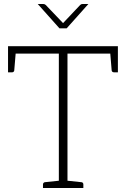

<svg xmlns="http://www.w3.org/2000/svg" viewBox="-20 -936 627 956"><path d="M273 0V-669H20V-706H567V-669H316V0ZM194 0V-18Q194 -23 197.5 -26Q201 -29 205 -29L281 -37L286 0ZM303 0 308 -37 384 -29Q389 -29 392 -26Q395 -23 395 -18V0ZM528 -682 567 -669V-576H547Q542 -576 539 -579Q536 -582 536 -586ZM59 -682 51 -586Q51 -582 48 -579Q45 -576 41 -576H20V-669ZM420 -916 312 -795H276L168 -916H196Q203 -916 208 -911L294 -821L379 -911Q381 -913 384 -914.5Q387 -916 391 -916Z"/></svg>

Font: Aleo ExtraLight
Style: Regular
Weight: 250
Designer: Alessio Laiso
Foundry: Alessio Laiso
Version: Version 2.001;gftools[0.9.29]